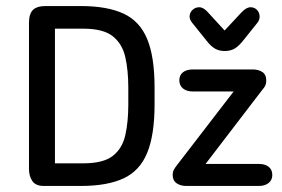

<svg xmlns="http://www.w3.org/2000/svg" viewBox="-20 -616 933 636"><path d="M76 -56Q76 -33 87 -16.5Q98 0 125 0H247Q335 0 389 -25Q443 -50 467.5 -109.5Q492 -169 492 -270V-326Q492 -428 467.5 -487Q443 -546 389 -571Q335 -596 247 -596H132Q102 -596 89 -583Q76 -570 76 -540ZM162 -75V-521H256Q322 -521 353.5 -496Q385 -471 395 -427Q405 -383 405 -326V-269Q405 -212 395 -168Q385 -124 353.5 -99.5Q322 -75 256 -75ZM661 -73 847 -316Q856 -326 859 -333Q862 -340 862 -349Q862 -369 849 -377.5Q836 -386 817 -386H619Q598 -386 586 -376.5Q574 -367 574 -350Q574 -333 586 -323Q598 -313 619 -313H754L567 -70Q559 -60 555.5 -53Q552 -46 552 -37Q552 -18 565 -9Q578 0 597 0H837Q858 0 870 -10Q882 -20 882 -36Q882 -54 870 -63.5Q858 -73 837 -73ZM724 -515 669 -575Q654 -592 640 -592Q627 -592 617.5 -583Q608 -574 608 -561Q608 -551 617 -540L662 -484Q678 -463 692 -455Q706 -447 724 -447Q744 -447 758 -455.5Q772 -464 789 -486L833 -541Q840 -550 840 -561Q840 -574 831.5 -583Q823 -592 810 -592Q796 -592 780 -575Z"/></svg>

Font: Beiruti Medium
Style: Regular
Weight: 500
Designer: Arlette Boutros
Foundry: Boutros
Version: Version 1.41